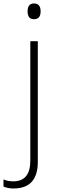

<svg xmlns="http://www.w3.org/2000/svg" viewBox="-84 -866 327 1101"><path d="M89.8 -629.9H132.8V62Q132.8 214.8 -6.8 214.8Q-37.1 214.8 -64 204.1V163.1Q-38.6 173.8 -7.8 173.8Q89.8 173.8 89.8 55.2ZM148.9 -800.8Q148.9 -755.9 110.8 -755.9Q74.2 -755.9 74.2 -800.8Q74.2 -846.2 110.8 -846.2Q148.9 -846.2 148.9 -800.8Z"/></svg>

Font: Sinkin Sans 200 X Light
Style: Regular
Weight: 200
Designer: Keith Bates
Foundry: K-Type
Version: Sinkin Sans (version 1.0)  by Keith Bates   •   © 2014   www